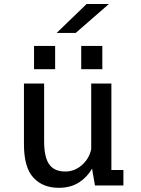

<svg xmlns="http://www.w3.org/2000/svg" viewBox="-20 -910 690 942"><path d="M268 11.5Q190 11.5 143.8 -38.5Q97.5 -88.5 97.5 -202.5V-500H196.5V-217.5Q196.5 -138 221.8 -103.2Q247 -68.5 300 -68.5Q346 -68.5 382 -100.2Q418 -132 427.5 -178.5V-500H526.5V-76H585.5V0H446L431.5 -83Q409 -42 368 -15.2Q327 11.5 268 11.5ZM147 -684.5H250.5V-570.5H147ZM378.5 -684.5H482V-570.5H378.5ZM351.5 -748.5H258L405 -890.5H514.5Z"/></svg>

Font: Trispace
Style: Regular
Weight: 400
Designer: Tyler Finck
Foundry: Etcetera Type Company
Version: Version 1.210; ttfautohint (v1.8.3)